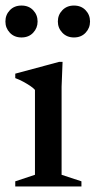

<svg xmlns="http://www.w3.org/2000/svg" viewBox="-30 -672 345 692"><path d="M195.5 -449 192 -359.5V-42L263.5 -18.5V0H25V-18.5L96 -42V-348Q90 -355 78.8 -362.5Q67.5 -370 53.8 -377.5Q40 -385 25 -390.5V-406.5L183 -449ZM47.5 -537Q21.5 -537 5.5 -554Q-10.5 -571 -10.5 -594.5Q-10.5 -618.5 5.5 -635.2Q21.5 -652 47.5 -652Q73.5 -652 89.5 -635.2Q105.5 -618.5 105.5 -594.5Q105.5 -571 89.5 -554Q73.5 -537 47.5 -537ZM236.5 -537Q211 -537 194.8 -554Q178.5 -571 178.5 -594.5Q178.5 -618.5 194.8 -635.2Q211 -652 236.5 -652Q262.5 -652 278.5 -635.2Q294.5 -618.5 294.5 -594.5Q294.5 -571 278.5 -554Q262.5 -537 236.5 -537Z"/></svg>

Font: Newsreader 24pt Medium
Style: Regular
Weight: 500
Designer: Hugues Gentile
Foundry: Production Type
Version: Version 1.003